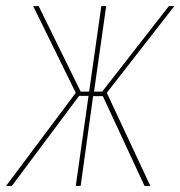

<svg xmlns="http://www.w3.org/2000/svg" viewBox="-42 -611 593 631"><path d="M-22 0 207 -306 67 -591H85L223 -310H251L291 -591H307L267 -310H294L513 -591H531L309 -306L452 0H433L296 -295H264L223 0H207L249 -296H218L-3 0Z"/></svg>

Font: Alumni Sans Pinstripe
Style: Italic
Weight: 400
Italic angle: -8°
Designer: Robert E. Leuschke
Foundry: Robert E. Leuschke
Version: Version 1.010; ttfautohint (v1.8.4.7-5d5b)